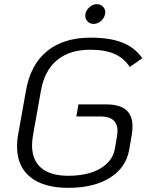

<svg xmlns="http://www.w3.org/2000/svg" viewBox="-20 -892 705 923"><path d="M62 -187Q62 -219 67 -244L105 -457Q127 -582 206.5 -646.5Q286 -711 416 -711Q509 -711 569 -687Q629 -663 664 -612L604 -570Q576 -613 530 -633Q484 -653 414 -653Q315 -653 254.5 -603Q194 -553 177 -457L139 -244Q134 -214 134 -194Q134 -122 178.5 -84.5Q223 -47 308 -47Q402 -47 461.5 -81.5Q521 -116 532 -176L543 -240Q545 -256 545 -263Q545 -296 525 -314Q505 -332 467 -332H347L357 -390H492Q617 -390 617 -285Q617 -268 614 -247L601 -172Q586 -86 508.5 -37.5Q431 11 308 11Q190 11 126 -40.5Q62 -92 62 -187ZM390 -817Q390 -838 407.5 -855Q425 -872 446 -872Q463 -872 474.5 -860.5Q486 -849 486 -833Q486 -812 469 -794.5Q452 -777 430 -777Q413 -777 401.5 -788.5Q390 -800 390 -817Z"/></svg>

Font: KoHo
Style: Italic
Weight: 400
Italic angle: -10°
Designer: Cadson Demak & Katatrad Team
Foundry: Cadson Demak Co.,Ltd.
Version: Version 1.000